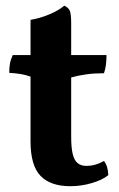

<svg xmlns="http://www.w3.org/2000/svg" viewBox="-20 -640 416 669"><path d="M225.1 8.8Q156.2 8.8 121.3 -27.1Q86.4 -63 86.4 -147.9V-373Q70.3 -378.9 53.2 -381.8Q36.1 -384.8 12.2 -386.2Q12.2 -403.8 14.6 -418Q17.1 -432.1 24.4 -448.2H86.4V-570.8Q119.1 -576.2 151.1 -589.6Q183.1 -603 204.1 -620.1Q218.3 -613.8 223.1 -602.8Q228 -591.8 228 -559.1V-448.2H351.1Q351.1 -430.2 349.1 -414.6Q347.2 -398.9 342.3 -384.8Q308.1 -384.8 280.3 -380.9Q252.4 -377 228 -370.1V-164.1Q228 -125 233.6 -102.5Q239.3 -80.1 251.2 -71Q263.2 -62 280.3 -62Q297.4 -62 312.7 -66.4Q328.1 -70.8 342.3 -79.1Q356.4 -61 357.4 -29.8Q337.4 -13.2 300.3 -2.2Q263.2 8.8 225.1 8.8Z"/></svg>

Font: Ekush
Style: Regular
Weight: 400
Designer: Jayed Ahsan Saad & S M Khalid Hossain
Foundry: Codepotro
Version: Codepotro Ekush; Version 0.600